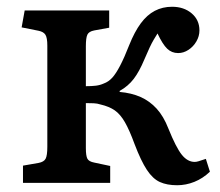

<svg xmlns="http://www.w3.org/2000/svg" viewBox="-20 -541 650 568"><path d="M504 7Q474 7 453 -2.5Q432 -12 414.5 -38.5Q397 -65 378 -115Q363 -156 349.5 -179.5Q336 -203 319.5 -214.5Q303 -226 277 -232Q268 -235 257.5 -235.5Q247 -236 234 -236V-103Q234 -80 238.5 -71.5Q243 -63 259 -60L306 -50V0H48V-51L94 -59Q110 -62 115 -71.5Q120 -81 120 -107V-406Q120 -429 114.5 -438Q109 -447 94 -450L44 -460L53 -510H303V-459L259 -451Q243 -448 238.5 -438.5Q234 -429 234 -404V-286Q251 -286 263.5 -287.5Q276 -289 287 -294Q301 -299 312 -311Q323 -323 335.5 -347Q348 -371 362 -407Q378 -447 396.5 -472Q415 -497 438 -509Q461 -521 489 -521Q524 -521 547 -501.5Q570 -482 570 -451Q570 -434 561 -418.5Q552 -403 537.5 -393.5Q523 -384 507 -384Q488 -384 474.5 -397Q461 -410 446 -442Q441 -434 435 -424Q429 -414 422.5 -400Q416 -386 407 -365Q392 -329 375.5 -307.5Q359 -286 334 -272V-269Q369 -266 396 -254Q423 -242 443.5 -219.5Q464 -197 478 -161Q501 -104 518 -83Q535 -62 556 -62Q561 -62 567.5 -64Q574 -66 589 -71L601 -33Q580 -13 555 -3Q530 7 504 7Z"/></svg>

Font: Literata 18pt Medium
Style: Regular
Weight: 500
Designer: Latin by Veronika Burian and Jose Scaglione. Greek by Irene Vlachou. Cyrillic by Vera Evstafieva.
Foundry: TypeTogether
Version: Version 3.103;gftools[0.9.29]